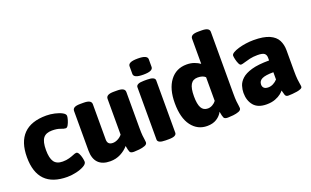

<svg xmlns="http://www.w3.org/2000/svg" viewBox="-83 -1170 2583 1594"><g transform="rotate(-20 1208.5 -373.0)"><path d="M292 8Q31 8 31 -260Q31 -394 98 -462.5Q165 -531 299 -531Q335 -531 373 -522.5Q411 -514 436.5 -500Q462 -486 462 -469Q462 -457 455.5 -434.5Q449 -412 439 -394Q429 -376 417 -376Q402 -376 374 -387Q346 -398 302 -398Q248 -398 224 -367Q200 -336 200 -262Q200 -191 223 -158Q246 -125 299 -125Q332 -125 357.5 -132.5Q383 -140 400.5 -147.5Q418 -155 428 -155Q440 -155 449.5 -137Q459 -119 464 -96.5Q469 -74 469 -62Q469 -43 441 -27Q413 -11 372 -1.5Q331 8 292 8Z M672 8Q602 8 566 -29Q530 -66 530 -138V-487Q530 -506 546 -515.5Q562 -525 599 -525H627Q663 -525 679.5 -515.5Q696 -506 696 -487V-175Q696 -128 743 -128Q765 -128 788 -140Q811 -152 826 -171V-487Q826 -506 842.5 -515.5Q859 -525 895 -525H923Q959 -525 975.5 -515.5Q992 -506 992 -487V-174Q992 -127 994.5 -102Q997 -77 999.5 -64Q1002 -51 1002 -40Q1002 -22 980 -13.5Q958 -5 929.5 -2Q901 1 882 1Q854 1 847 -12.5Q840 -26 833 -68Q805 -35 763.5 -13.5Q722 8 672 8Z M1161 2Q1125 2 1108.5 -6.5Q1092 -15 1092 -30V-493Q1092 -508 1108.5 -516.5Q1125 -525 1161 -525H1189Q1225 -525 1241.5 -516.5Q1258 -508 1258 -493V-30Q1258 -15 1241.5 -6.5Q1225 2 1189 2ZM1175 -574Q1130 -574 1110 -583.5Q1090 -593 1090 -611V-679Q1090 -697 1110 -706.5Q1130 -716 1175 -716Q1219 -716 1239.5 -706.5Q1260 -697 1260 -679V-611Q1260 -593 1239.5 -583.5Q1219 -574 1175 -574Z M1528 8Q1443 8 1390.5 -61.5Q1338 -131 1338 -262Q1338 -388 1392 -459.5Q1446 -531 1539 -531Q1576 -531 1606 -520Q1636 -509 1656 -494V-716Q1656 -735 1672.5 -744.5Q1689 -754 1725 -754H1753Q1789 -754 1805.5 -744.5Q1822 -735 1822 -716V-174Q1822 -127 1824.5 -102Q1827 -77 1829.5 -64Q1832 -51 1832 -40Q1832 -22 1810 -13.5Q1788 -5 1759.5 -2Q1731 1 1712 1Q1684 1 1677 -12.5Q1670 -26 1663 -68Q1646 -35 1612 -13.5Q1578 8 1528 8ZM1582 -127Q1604 -127 1624.5 -139Q1645 -151 1656 -167V-376Q1634 -398 1588 -398Q1546 -398 1526.5 -365Q1507 -332 1507 -261Q1507 -192 1525 -159.5Q1543 -127 1582 -127Z M2053 8Q1976 8 1939.5 -35.5Q1903 -79 1903 -147Q1903 -176 1912.5 -207.5Q1922 -239 1951.5 -266.5Q1981 -294 2039.5 -311Q2098 -328 2195 -328V-352Q2195 -378 2179 -390.5Q2163 -403 2119 -403Q2081 -403 2050.5 -396Q2020 -389 1998.5 -382Q1977 -375 1966 -375Q1955 -375 1946.5 -393.5Q1938 -412 1933 -434Q1928 -456 1928 -467Q1928 -480 1947 -491.5Q1966 -503 1996.5 -512Q2027 -521 2062 -526Q2097 -531 2130 -531Q2219 -531 2269.5 -508.5Q2320 -486 2340 -447Q2360 -408 2360 -358V-176Q2360 -128 2363 -100.5Q2366 -73 2369 -58Q2372 -43 2372 -32Q2372 -22 2358 -15.5Q2344 -9 2323.5 -5.5Q2303 -2 2281.5 -0.5Q2260 1 2245 1Q2224 1 2218 -18Q2212 -37 2207 -58Q2201 -49 2181.5 -33Q2162 -17 2129.5 -4.5Q2097 8 2053 8ZM2114 -120Q2136 -120 2157.5 -131Q2179 -142 2195 -160V-224Q2124 -224 2094 -209Q2064 -194 2064 -162Q2064 -143 2076 -131.5Q2088 -120 2114 -120Z"/></g></svg>

Font: Asap ExtraBold
Style: Regular
Weight: 800
Designer: Pablo Cosgaya
Foundry: Omnibus-Type
Version: Version 3.001; ttfautohint (v1.8.4.7-5d5b)